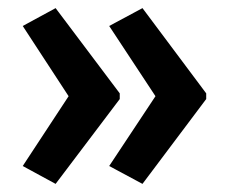

<svg xmlns="http://www.w3.org/2000/svg" viewBox="-20 -507 562 473"><path d="M488 -263V-277L331 -487L249 -443L363 -270L249 -98L331 -54ZM275 -263V-277L117 -487L36 -443L149 -270L36 -98L117 -54Z"/></svg>

Font: Noto Sans Telugu Condensed SemiBold
Style: Regular
Weight: 600
Width: 3
Designer: Jelle Bosma - Monotype Design Team
Foundry: Monotype Imaging Inc.
Version: Version 2.005